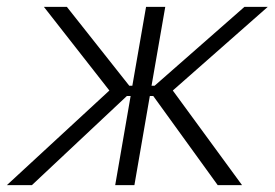

<svg xmlns="http://www.w3.org/2000/svg" viewBox="-49 -540 801 560"><path d="M-29 0H44L321 -260H332L287 0H343L388 -260H398L586 0H657L455 -276L732 -520H664L402 -290H393L433 -520H377L337 -290H328L146 -520H79L270 -276Z"/></svg>

Font: Fixel Display Light
Style: Italic
Weight: 300
Italic angle: -10°
Designer: AlfaBravo + MacPaw
Foundry: Kyrylo Tkachov, Marchela Mozhyna, Serhii Makarenko, Maria Weinstein, Zakhar Kryvoshyya
Version: Version 1.210;Glyphs 3.2 (3217)